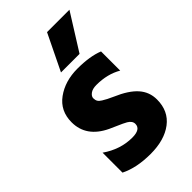

<svg xmlns="http://www.w3.org/2000/svg" viewBox="-224 -806 885 885"><g transform="rotate(-45 218.0 -363.5)"><path d="M302 -554H181L267 -731H413ZM406 -153Q406 -78 352 -37Q298 4 207.5 4Q117 4 55 -27V-157Q124 -109 201 -109Q256 -109 256 -144Q256 -163 234 -176Q218 -185 191 -196.5Q164 -208 154 -213Q53 -261 53 -357Q53 -431 109.5 -472Q166 -513 247 -513Q328 -513 380 -492V-367Q327 -398 256 -398Q230 -398 216 -387.5Q202 -377 202 -364.5Q202 -352 207 -344Q212 -336 223.5 -329Q235 -322 245.5 -316.5Q256 -311 274 -303Q342 -274 374 -238Q406 -202 406 -153Z"/></g></svg>

Font: Hind Colombo
Style: Bold
Weight: 700
Designer: Jyotish Sonowal, Aditi Pimprikar
Foundry: Indian Type Foundry
Version: Version 1.000;PS 1.0;hotconv 1.0.86;makeotf.lib2.5.63406; tt